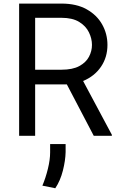

<svg xmlns="http://www.w3.org/2000/svg" viewBox="-20 -747 674 1056"><path d="M495.7 0 347.7 -282.7H173.3V0H85.2V-727.3H318.2Q400.6 -727.3 456.9 -695.7Q513.1 -664.1 542.1 -612.2Q571 -560.4 571 -500Q571 -432.2 535.5 -380Q500 -327.8 437.1 -301.5L595.2 -5.7V0ZM173.3 -649.1V-363.6H318.2Q379.3 -363.6 416 -383.5Q452.8 -403.4 469.3 -434.7Q485.8 -465.9 485.8 -500Q485.8 -534.8 469.1 -569.2Q452.4 -603.7 415.5 -626.4Q378.6 -649.1 318.2 -649.1ZM340.9 45.5V89.5Q339.8 136.4 325.8 191.6Q311.8 246.8 284.1 288.4L213.1 274.1Q231.2 231.5 243.4 181.5Q255.7 131.4 255.7 90.9V45.5Z"/></svg>

Font: Inter UI
Style: Regular
Weight: 400
Designer: Rasmus Andersson
Foundry: rsms
Version: Version 2.2